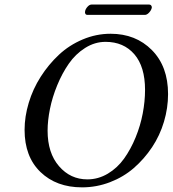

<svg xmlns="http://www.w3.org/2000/svg" viewBox="-20 -805 751 835"><path d="M187 -236.8Q187 -139.6 236.6 -82.3Q286.1 -24.9 359.9 -24.9Q407.2 -24.9 449 -49.8Q490.7 -74.7 519.8 -115.5Q548.8 -156.2 569.8 -207.5Q590.8 -258.8 600.8 -311.8Q610.8 -364.7 610.8 -414.1Q610.8 -515.1 564.2 -569.1Q517.6 -623 439 -623Q392.1 -623 350.1 -596.4Q308.1 -569.8 279.1 -527.8Q250 -485.8 228.8 -434.1Q207.5 -382.3 197.3 -331.5Q187 -280.8 187 -236.8ZM86.9 -240.2Q86.9 -297.9 105 -357.9Q123 -418 157 -471.2Q190.9 -524.4 236.1 -566.7Q281.2 -608.9 339.8 -633.5Q398.4 -658.2 460.9 -658.2Q570.3 -658.2 640.6 -587.2Q710.9 -516.1 710.9 -396Q710.9 -335.4 693.1 -275.6Q675.3 -215.8 641.4 -164.8Q607.4 -113.8 562.3 -74.5Q517.1 -35.2 458.5 -12.7Q399.9 9.8 336.9 9.8Q225.1 9.8 156 -56.9Q86.9 -123.5 86.9 -240.2ZM609.9 -740.2H360.8Q354 -740.2 351.3 -744.9Q348.6 -749.5 350.1 -755.9Q351.6 -765.6 360.4 -775.4Q369.1 -785.2 377.9 -785.2H627.9Q634.8 -785.2 637.9 -780.5Q641.1 -775.9 640.1 -771Q637.7 -760.3 628.4 -750.2Q619.1 -740.2 609.9 -740.2Z"/></svg>

Font: Common Serif News
Style: Italic
Weight: 450
Italic angle: -12°
Designer: Philipp H. Poll, Khaled Hosny
Foundry: Stefan Peev, Context Ltd.
Version: Version 1.026